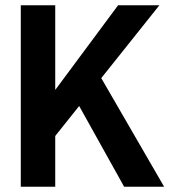

<svg xmlns="http://www.w3.org/2000/svg" viewBox="-20 -710 650 730"><path d="M281 -307 190 -193V0H59V-690H190V-368L429 -690H586L365 -413L604 0H452Z"/></svg>

Font: D-DIN
Style: DIN-Bold
Weight: 700
Designer: Charles Nix
Foundry: Datto Inc.
Version: Version 1.00